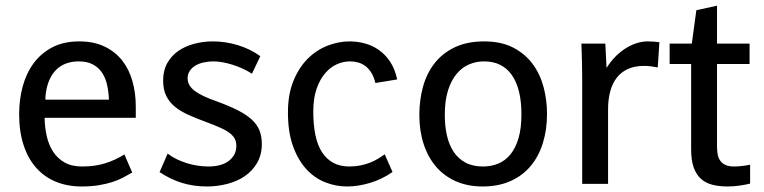

<svg xmlns="http://www.w3.org/2000/svg" viewBox="-20 -656 2727 685"><path d="M451.7 -40.5Q436 -31.2 418.7 -22.2Q401.4 -13.2 379.9 -6.3Q358.4 0.5 331.8 4.9Q305.2 9.3 271.5 9.3Q220.2 9.3 179 -7.8Q137.7 -24.9 108.6 -57.9Q79.6 -90.8 64 -138.9Q48.3 -187 48.3 -249Q48.3 -300.8 61 -347.7Q73.7 -394.5 99.9 -430.2Q126 -465.8 166.5 -487.1Q207 -508.3 262.7 -508.3Q315.4 -508.3 353.5 -489.7Q391.6 -471.2 416.3 -439.7Q440.9 -408.2 452.6 -366Q464.4 -323.7 464.4 -276.4V-235.8H139.2Q139.6 -202.1 146.7 -170.7Q153.8 -139.2 169.4 -115Q185.1 -90.8 210.4 -76.4Q235.8 -62 273.4 -62Q318.4 -62 354.7 -73.2Q391.1 -84.5 423.8 -105ZM260.7 -437Q237.3 -437 217 -429.9Q196.8 -422.9 181.4 -408Q166 -393.1 156 -370.4Q146 -347.7 142.6 -316.4Q142.1 -314 142.1 -309.6Q142.1 -305.2 142.1 -300.3H368.7Q367.7 -327.1 362.3 -352.1Q356.9 -377 344.7 -395.8Q332.5 -414.6 312 -425.8Q291.5 -437 260.7 -437Z M578.1 -107.9Q592.8 -96.7 610.4 -88.1Q627.9 -79.6 647 -73.7Q666 -67.9 685.8 -64.9Q705.6 -62 724.1 -62Q744.1 -62 762.2 -66.4Q780.3 -70.8 793.7 -80.1Q807.1 -89.4 815.2 -103.3Q823.2 -117.2 823.2 -135.7Q823.2 -148.9 818.4 -159.4Q813.5 -169.9 801.5 -179.7Q789.6 -189.5 768.8 -199Q748 -208.5 716.8 -220.2Q682.1 -232.9 653.6 -245.6Q625 -258.3 604.7 -274.7Q584.5 -291 573.2 -313.7Q562 -336.4 562 -369.1Q562 -404.3 576.7 -430.7Q591.3 -457 616 -474.1Q640.6 -491.2 672.9 -499.8Q705.1 -508.3 739.7 -508.3Q783.7 -508.3 827.9 -495.1Q872.1 -481.9 908.7 -455.6L878.9 -393.1Q862.8 -403.3 845.2 -411.4Q827.6 -419.4 809.6 -425Q791.5 -430.7 774.2 -433.8Q756.8 -437 741.7 -437Q722.7 -437 705.8 -433.1Q689 -429.2 676.5 -421.6Q664.1 -414.1 656.7 -402.6Q649.4 -391.1 649.4 -376.5Q649.4 -362.8 656.2 -351.6Q663.1 -340.3 676 -330.8Q689 -321.3 707.8 -312.5Q726.6 -303.7 750.5 -295.4Q794.9 -279.3 826.2 -263.7Q857.4 -248 877 -230.5Q896.5 -212.9 905.3 -191.7Q914.1 -170.4 914.1 -142.6Q914.1 -103.5 897.2 -74.7Q880.4 -45.9 853 -27.3Q825.7 -8.8 790.5 0.2Q755.4 9.3 718.3 9.3Q671.4 9.3 630.1 -3.2Q588.9 -15.6 549.3 -42Z M1380.4 -42.5Q1342.8 -16.1 1300 -3.4Q1257.3 9.3 1218.3 9.3Q1177.7 9.3 1139.6 -5.9Q1101.6 -21 1072.3 -53.2Q1043 -85.4 1025.1 -135.3Q1007.3 -185.1 1007.3 -254.9Q1007.3 -319.8 1026.9 -367.4Q1046.4 -415 1077.6 -446.3Q1108.9 -477.5 1148.2 -492.9Q1187.5 -508.3 1227.1 -508.3Q1254.9 -508.3 1282 -501Q1309.1 -493.7 1332 -477.5Q1355 -461.4 1372.1 -435.5Q1389.2 -409.7 1397 -372.6L1319.3 -359.9Q1314 -381.8 1304.7 -396.7Q1295.4 -411.6 1283.2 -420.7Q1271 -429.7 1257.1 -433.3Q1243.2 -437 1228.5 -437Q1205.1 -437 1181.9 -426.8Q1158.7 -416.5 1139.9 -394.5Q1121.1 -372.6 1109.4 -338.9Q1097.7 -305.2 1097.7 -258.3Q1097.7 -211.9 1105 -175.5Q1112.3 -139.2 1128.2 -114Q1144 -88.9 1168.5 -75.4Q1192.9 -62 1226.6 -62Q1247.1 -62 1265.4 -65.7Q1283.7 -69.3 1299.3 -75.4Q1314.9 -81.5 1328.1 -89.4Q1341.3 -97.2 1352.5 -105.5Z M1931.6 -250Q1931.6 -192.9 1916.7 -145.3Q1901.9 -97.7 1872.8 -63.2Q1843.8 -28.8 1800.8 -9.8Q1757.8 9.3 1701.7 9.3Q1648.4 9.3 1606.4 -9.3Q1564.5 -27.8 1535.6 -61.5Q1506.8 -95.2 1491.5 -142.1Q1476.1 -189 1476.1 -245.6Q1476.1 -299.3 1489.3 -346.9Q1502.4 -394.5 1530.5 -430.4Q1558.6 -466.3 1602.5 -487.3Q1646.5 -508.3 1707.5 -508.3Q1767.6 -508.3 1810.1 -486.6Q1852.5 -464.8 1879.6 -428.7Q1906.7 -392.6 1919.2 -345.9Q1931.6 -299.3 1931.6 -250ZM1566.9 -246.1Q1566.9 -205.6 1574.7 -171.9Q1582.5 -138.2 1598.9 -113.8Q1615.2 -89.4 1641.1 -75.7Q1667 -62 1703.6 -62Q1732.9 -62 1758.1 -72.5Q1783.2 -83 1801.5 -105.7Q1819.8 -128.4 1830.1 -163.6Q1840.3 -198.7 1840.3 -248Q1840.3 -339.4 1806.2 -388.2Q1772 -437 1706.5 -437Q1679.2 -437 1654.1 -426.5Q1628.9 -416 1609.4 -392.8Q1589.8 -369.6 1578.4 -333.5Q1566.9 -297.4 1566.9 -246.1Z M2057.1 -371.6Q2057.1 -377.9 2056.9 -394Q2056.6 -410.2 2056.4 -429.2Q2056.2 -448.2 2055.4 -469Q2054.7 -489.7 2054.2 -500.5H2139.6L2144 -413.6Q2160.2 -439.5 2179.2 -457.5Q2198.2 -475.6 2217.5 -486.8Q2236.8 -498 2255.4 -503.2Q2273.9 -508.3 2289.6 -508.3Q2299.3 -508.3 2310.8 -507.6Q2322.3 -506.8 2332.5 -505.4L2326.7 -415.5Q2313.5 -418 2301.8 -419.4Q2290 -420.9 2277.8 -420.9Q2243.7 -420.9 2219.2 -409.4Q2194.8 -397.9 2179.4 -377.4Q2164.1 -356.9 2156.7 -328.6Q2149.4 -300.3 2149.4 -266.1V0H2057.1Z M2598.6 -62Q2612.3 -62 2628.7 -64Q2645 -65.9 2656.2 -68.4V-1Q2641.1 2.9 2619.4 6.1Q2597.7 9.3 2575.7 9.3Q2545.9 9.3 2521.7 3.2Q2497.6 -2.9 2480.7 -18.1Q2463.9 -33.2 2454.8 -58.8Q2445.8 -84.5 2445.8 -123V-427.7H2369.1V-500.5H2448.2L2464.4 -619.6L2538.1 -635.7V-500.5H2654.3V-427.7H2538.1V-133.8Q2538.1 -119.6 2540.3 -106.4Q2542.5 -93.3 2549.1 -83.5Q2555.7 -73.7 2567.4 -67.9Q2579.1 -62 2598.6 -62Z"/></svg>

Font: Shanti
Style: Regular
Weight: 400
Designer: vernon adams
Foundry: vernon adams
Version: Version 1.000